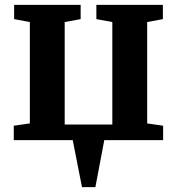

<svg xmlns="http://www.w3.org/2000/svg" viewBox="-20 -575 726 788"><path d="M316.5 193 278.5 0H36.5V-59L102.5 -68.5V-484.5L38 -496.5V-555H311V-496.5L245.5 -484.5V-64H441V-484.5L375.5 -496.5V-555H648.5V-496.5L584 -484.5V-68.5L649.5 -59V0H408L371.5 193Z"/></svg>

Font: Merriweather 20pt
Style: Bold
Weight: 700
Version: Version 2.100